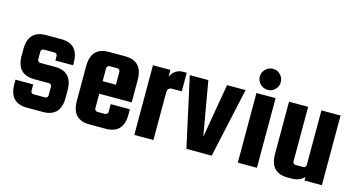

<svg xmlns="http://www.w3.org/2000/svg" viewBox="-74 -982 2422 1299"><g transform="rotate(15 1136.5 -332.5)"><path d="M275 -306Q399 -306 399 -174V-122Q399 10 275 10H164Q40 10 40 -122V-153H164V-109Q164 -101 169.5 -95Q175 -89 183 -89H265Q273 -89 278.5 -95Q284 -101 284 -109V-169Q284 -177 278.5 -183Q273 -189 265 -189H162Q38 -189 38 -321V-366Q38 -498 162 -498H267Q391 -498 391 -366V-348H267V-379Q267 -387 261.5 -393Q256 -399 248 -399H172Q164 -399 158.5 -393Q153 -387 153 -379V-326Q153 -318 158.5 -312Q164 -306 172 -306Z M715 -498Q839 -498 839 -366V-208H612V-106Q612 -98 617.5 -92Q623 -86 631 -86H686Q694 -86 699.5 -92Q705 -98 705 -106V-160H839V-122Q839 10 715 10H602Q478 10 478 -122V-366Q478 -498 602 -498ZM612 -296H705V-386Q705 -394 699.5 -400Q694 -406 686 -406H631Q623 -406 617.5 -400Q612 -394 612 -386Z M1121 -498H1147V-368H1081Q1047 -368 1047 -333V0H913V-488H1035V-441Q1064 -498 1121 -498Z M1432 -488H1562L1455 0H1278L1171 -488H1301L1367 -109Z M1756.5 -549Q1735 -528 1705 -528Q1675 -528 1653 -549.5Q1631 -571 1631 -601.5Q1631 -632 1653 -653.5Q1675 -675 1705 -675Q1735 -675 1756.5 -653.5Q1778 -632 1778 -601Q1778 -570 1756.5 -549ZM1638 0V-488H1772V0Z M2093 -488H2227V0H2105V-25Q2074 10 2011 10H1990Q1866 10 1866 -122V-488H2000V-106Q2000 -98 2005.5 -92Q2011 -86 2019 -86H2074Q2082 -86 2087.5 -92Q2093 -98 2093 -106Z"/></g></svg>

Font: Squada One
Style: Regular
Weight: 400
Designer: Joe Prince
Foundry: Joe Prince
Version: Version 1.001